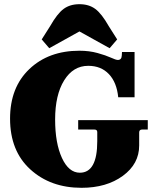

<svg xmlns="http://www.w3.org/2000/svg" viewBox="-20 -884 751 916"><path d="M215 -654 179 -696 219 -759Q253 -819 283.5 -841.5Q314 -864 359 -864Q404 -864 434.5 -841.5Q465 -819 499 -759L539 -696L503 -654L359 -734ZM369 12Q221 12 124.5 -76Q28 -164 28 -318Q28 -467 120 -554.5Q212 -642 359 -642Q406 -642 445.5 -631Q485 -620 509 -609Q533 -598 542 -598Q560 -598 561 -619L562 -636H622V-420H544Q537 -491 499.5 -530.5Q462 -570 401 -570Q329 -570 286 -500.5Q243 -431 243 -314Q243 -201 275.5 -130.5Q308 -60 361 -60Q444 -60 444 -210V-254Q444 -266 430 -266H353V-311H685V-266H658Q644 -266 644 -252V-190Q644 -102 566 -45Q488 12 369 12Z"/></svg>

Font: Arapey Black
Style: Regular
Weight: 900
Designer: Eduardo Rodriguez Tunni
Foundry: Eduardo Rodriguez Tunni
Version: Version 4.000